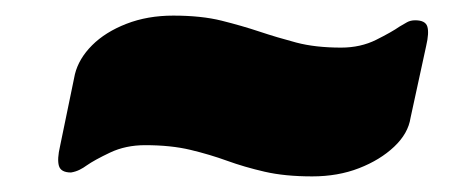

<svg xmlns="http://www.w3.org/2000/svg" viewBox="-20 -423 592 246"><path d="M71 -202Q58 -202 55.5 -210.5Q53 -219 57 -236L76 -328Q81 -348 98 -365Q115 -382 142 -392.5Q169 -403 202 -403Q238 -403 264 -396.5Q290 -390 312.5 -382.5Q335 -375 359.5 -368.5Q384 -362 417 -362Q442 -362 462 -372Q482 -382 492 -389Q497 -392 501.5 -394.5Q506 -397 512 -397Q525 -397 527.5 -389Q530 -381 526 -364L506 -272Q503 -252 485 -235Q467 -218 440 -207.5Q413 -197 380 -197Q345 -197 319 -203Q293 -209 271 -217Q249 -225 224 -231Q199 -237 166 -237Q141 -237 121 -227.5Q101 -218 91 -211Q87 -208 82 -205.5Q77 -203 71 -202Z"/></svg>

Font: Rubik Light ExtraBold
Style: Italic
Weight: 800
Italic angle: -12°
Version: Version 2.104